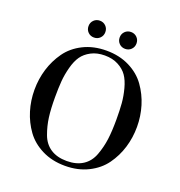

<svg xmlns="http://www.w3.org/2000/svg" viewBox="-155 -1015 1088 1158"><g transform="rotate(20 389.0 -435.5)"><path d="M79.5 -224Q60 -288 60 -357Q60 -426 79.5 -490Q99 -554 137.5 -608Q176 -662 241 -694.5Q306 -727 389 -727Q472 -727 537 -694.5Q602 -662 640.5 -608Q679 -554 698.5 -490Q718 -426 718 -357Q718 -288 698.5 -224Q679 -160 640.5 -106.5Q602 -53 537 -20.5Q472 12 389 12Q306 12 241 -20.5Q176 -53 137.5 -106.5Q99 -160 79.5 -224ZM586 -357Q586 -416 582.5 -460Q579 -504 566.5 -551Q554 -598 533.5 -627.5Q513 -657 476 -676.5Q439 -696 389 -696Q339 -696 302 -676.5Q265 -657 244.5 -627.5Q224 -598 211.5 -551Q199 -504 195.5 -460Q192 -416 192 -357Q192 -282 199 -229Q206 -176 225 -124.5Q244 -73 285.5 -46Q327 -19 389 -19Q451 -19 492.5 -46Q534 -73 553 -124.5Q572 -176 579 -229Q586 -282 586 -357ZM450.5 -790.5Q435 -806 435 -829Q435 -852 450.5 -867.5Q466 -883 489 -883Q512 -883 527.5 -867.5Q543 -852 543 -829Q543 -806 527.5 -790.5Q512 -775 489 -775Q466 -775 450.5 -790.5ZM250.5 -790.5Q235 -806 235 -829Q235 -852 250.5 -867.5Q266 -883 289 -883Q312 -883 327.5 -867.5Q343 -852 343 -829Q343 -806 327.5 -790.5Q312 -775 289 -775Q266 -775 250.5 -790.5Z"/></g></svg>

Font: Justus
Style: Oldstyle
Weight: 500
Version: Version 001.000